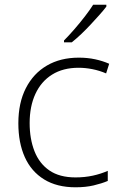

<svg xmlns="http://www.w3.org/2000/svg" viewBox="-20 -786 515 816"><path d="M301 10Q222 10 167.5 -23.5Q113 -57 85.5 -118Q58 -179 58 -262Q58 -349 90 -411.5Q122 -474 179.5 -507.5Q237 -541 315 -541Q352 -541 384.5 -534Q417 -527 444 -515L431 -474Q403 -486 373 -492Q343 -498 314 -498Q248 -498 201.5 -469Q155 -440 130.5 -387Q106 -334 106 -263Q106 -196 126.5 -143.5Q147 -91 190 -61.5Q233 -32 301 -32Q340 -32 374.5 -39.5Q409 -47 438 -60V-17Q412 -6 378 2Q344 10 301 10ZM432 -758Q420 -742 402.5 -722.5Q385 -703 365.5 -682Q346 -661 325.5 -641.5Q305 -622 285 -606H252V-614Q272 -634 295.5 -661Q319 -688 341 -716.5Q363 -745 376 -766H432Z"/></svg>

Font: Noto Sans Oriya ExtraLight
Style: Regular
Weight: 250
Version: Version 2.003